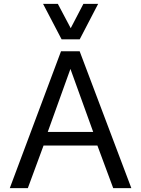

<svg xmlns="http://www.w3.org/2000/svg" viewBox="-20 -977 733 997"><path d="M30.8 0 296.9 -710.9H393.6L662.1 0H567.9L485.8 -221.2H206.1L124.5 0ZM228 -292H463.9L345.7 -619.1ZM299.8 -772.9 203.6 -957H280.3L347.2 -830.6L413.1 -957H489.7L394 -772.9Z"/></svg>

Font: Comme
Style: Regular
Weight: 400
Designer: Vernon Adams
Foundry: Vernon Adams
Version: Version 1.000;gftools[0.9.27]